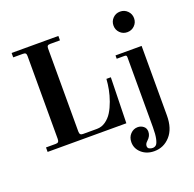

<svg xmlns="http://www.w3.org/2000/svg" viewBox="-161 -890 1312 1298"><g transform="rotate(-20 495.0 -241.0)"><path d="M51.8 0V-32.2H122.1Q135.3 -32.2 140.6 -38.6Q146 -44.9 146 -59.1V-655.8Q146 -669.4 140.9 -674.8Q135.7 -680.2 122.1 -680.2H51.8V-711.9H388.2V-680.2H317.9Q304.2 -680.2 299.1 -674.8Q293.9 -669.4 293.9 -655.8V-59.1Q293.9 -44.9 299.3 -38.6Q304.7 -32.2 317.9 -32.2H418.9Q452.6 -32.2 481.2 -52.2Q509.8 -72.3 529.1 -103.5Q548.3 -134.8 562.7 -175Q577.1 -215.3 584.5 -253.4Q591.8 -291.5 594.2 -328.1H626L618.2 0ZM894 -456.1V43.9Q894 138.7 847.4 190.4Q800.8 242.2 732.9 242.2Q678.2 242.2 642.1 210.4Q606 178.7 606 132.8Q606 96.7 628.2 73.7Q650.4 50.8 680.2 50.8Q703.1 50.8 720.9 64.7Q738.8 78.6 738.8 104Q738.8 135.3 710.9 160.2Q693.8 175.3 693.8 191.9Q693.8 206.1 704.8 211.9Q715.8 217.8 729 217.8Q744.6 217.8 754.6 208Q764.6 198.2 771.2 168.2Q777.8 138.2 777.8 85.9V-416Q777.8 -425.3 774.7 -428.7Q771.5 -432.1 762.2 -432.1H706.1V-456.1ZM783.4 -702.4Q804.7 -724.1 835.9 -724.1Q867.2 -724.1 888.7 -702.4Q910.2 -680.7 910.2 -649.9Q910.2 -619.1 888.7 -597.7Q867.2 -576.2 835.9 -576.2Q804.7 -576.2 783.4 -597.7Q762.2 -619.1 762.2 -649.9Q762.2 -680.7 783.4 -702.4Z"/></g></svg>

Font: Flanker Steampunk
Style: Bold
Weight: 700
Designer: Alexey Kryukov, Leonardo Di Lena
Foundry: Alexey Kryukov, Leonardo Di Lena
Version: 1.210